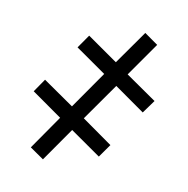

<svg xmlns="http://www.w3.org/2000/svg" viewBox="-96 -723 801 818"><g transform="rotate(15 304.5 -313.5)"><path d="M164 3 101 -33 189 -187 51 -267 85 -327 225 -247 322 -416 183 -496 218 -557 357 -477 446 -630 508 -594 419 -440 559 -360 523 -300 385 -380 287 -211 426 -130 391 -70 252 -150Z"/></g></svg>

Font: Noto Serif Black
Style: Regular
Weight: 900
Designer: Monotype Design Team
Foundry: Monotype Imaging Inc.
Version: Version 2.014; ttfautohint (v1.8.4.7-5d5b)